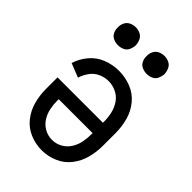

<svg xmlns="http://www.w3.org/2000/svg" viewBox="-222 -842 945 945"><g transform="rotate(45 250.0 -370.0)"><path d="M150 -623Q133 -623 117.5 -630Q102 -637 94.5 -652.5Q87 -668 88 -685Q87 -702 94.5 -717.5Q102 -733 117.5 -740.5Q133 -748 150 -748Q167 -748 182.5 -740.5Q198 -733 205 -717.5Q212 -702 213 -685Q212 -668 205 -652.5Q198 -637 182.5 -630Q167 -623 150 -623ZM350 -623Q333 -623 317.5 -630Q302 -637 294.5 -652.5Q287 -668 288 -685Q287 -702 294.5 -717.5Q302 -733 317.5 -740.5Q333 -748 350 -748Q367 -748 382.5 -740.5Q398 -733 405 -717.5Q412 -702 413 -685Q412 -668 405 -652.5Q398 -637 382.5 -630Q367 -623 350 -623ZM250 8Q207 8 167 -9Q127 -26 100.5 -60Q74 -94 63 -135.5Q52 -177 52 -220V-301H368V-310Q368 -338 361.5 -366Q355 -394 339 -417.5Q323 -441 297 -453.5Q271 -466 243 -466Q216 -466 190.5 -454.5Q165 -443 148.5 -420Q132 -397 124 -371L51 -400Q64 -441 92 -474Q120 -507 160.5 -522.5Q201 -538 243 -538Q287 -538 328 -522Q369 -506 397 -472Q425 -438 436.5 -395.5Q448 -353 448 -310V-220Q448 -177 437 -135.5Q426 -94 399.5 -60Q373 -26 333 -9Q293 8 250 8ZM250 -64Q278 -64 302.5 -77.5Q327 -91 342 -114.5Q357 -138 362.5 -165Q368 -192 368 -220V-229H132V-220Q132 -192 137.5 -165Q143 -138 158 -114.5Q173 -91 197.5 -77.5Q222 -64 250 -64Z"/></g></svg>

Font: Iosevka SS01
Style: Regular
Weight: 400
Monospace: yes
Designer: Belleve Invis
Foundry: Belleve Invis
Version: 2.3.3; ttfautohint (v1.8.3)